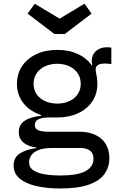

<svg xmlns="http://www.w3.org/2000/svg" viewBox="-20 -822 668 1064"><path d="M311.5 222.5Q241.5 222.5 183.2 209.5Q125 196.5 90.2 168.5Q55.5 140.5 55.5 95Q55.5 50 91 27.8Q126.5 5.5 181.5 -1V-11.5L272 -2Q220 -2 191.5 10.2Q163 22.5 152 40.8Q141 59 141 76Q141 105.5 164.5 121.5Q188 137.5 227.5 144Q267 150.5 314 150.5Q408.5 150.5 453.2 126.8Q498 103 498 58Q498 -2 422.5 -2H219.5Q157 -2 120.5 -24.5Q84 -47 84 -90Q84 -130.5 116.5 -152.5Q149 -174.5 208 -180.5V-198.5L297.5 -171H250Q213 -171 193 -160.8Q173 -150.5 173 -129Q173 -108.5 192.2 -100.2Q211.5 -92 250 -92H420Q472 -92 509.5 -74Q547 -56 566.5 -23Q586 10 586 55.5Q586 102 560.5 140Q535 178 475 200.2Q415 222.5 311.5 222.5ZM297.5 -171Q233 -171 182.5 -194.2Q132 -217.5 103 -259.5Q74 -301.5 74 -357.5Q74 -414 102.8 -456.2Q131.5 -498.5 181.8 -522Q232 -545.5 297.5 -545.5Q363 -545.5 413.2 -521.8Q463.5 -498 491 -456Q505.5 -435 512.5 -410.5Q519.5 -386 519.5 -357.5Q519.5 -301.5 491 -259.5Q462.5 -217.5 412.2 -194.2Q362 -171 297.5 -171ZM297.5 -248Q334.5 -248 364 -261.5Q393.5 -275 410.5 -299.8Q427.5 -324.5 427.5 -357.5Q427.5 -391 410.5 -416Q393.5 -441 364 -454.8Q334.5 -468.5 297.5 -468.5Q259.5 -468.5 229.8 -454.8Q200 -441 183 -416Q166 -391 166 -357.5Q166 -324.5 183 -299.8Q200 -275 229.8 -261.5Q259.5 -248 297.5 -248ZM519.5 -357.5 489.5 -416.5 466.5 -451 491.5 -461.5Q490 -467 489.2 -472.2Q488.5 -477.5 488.5 -483.5Q488.5 -506.5 499 -523.8Q509.5 -541 528.5 -550.5Q547.5 -560 573 -560Q580 -560 586 -559.5Q592 -559 597 -558V-467Q586 -468.5 577.5 -469.2Q569 -470 560.5 -470Q542 -470 531 -465.8Q520 -461.5 515 -454.5Q510 -447.5 510 -438Q510 -430 512.5 -418.2Q515 -406.5 517.2 -391.2Q519.5 -376 519.5 -357.5ZM339 -633.5 487.5 -746.5 448 -801.5 310.5 -718.5 172.5 -801.5 133 -746.5 281.5 -633.5Z"/></svg>

Font: Hepta Slab ExtraLight Medium
Style: Regular
Weight: 500
Version: Version 1.100